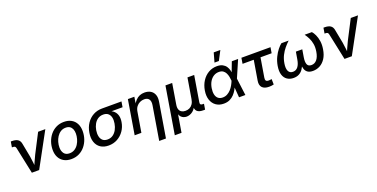

<svg xmlns="http://www.w3.org/2000/svg" viewBox="-22 -1705 5609 2858"><g transform="rotate(-20 2782.5 -276.5)"><path d="M202.1 0 113.3 -421.4Q109.4 -439.9 99.4 -447.8Q89.4 -455.6 68.4 -455.6H51.8L66.4 -543.9H85Q144.5 -543.9 177 -522Q209.5 -500 217.8 -452.1L259.3 -235.4Q268.1 -185.5 272.7 -135.7Q277.3 -85.9 282.7 -38.1H252.4Q273.9 -86.9 294.4 -136.2Q314.9 -185.5 340.3 -235.4L498 -541H612.3L317.9 0Z M826.7 11.2Q758.8 11.2 710 -16.4Q661.1 -43.9 635 -94.2Q608.9 -144.5 608.9 -211.9Q608.9 -276.9 629.4 -337.2Q649.9 -397.5 688.7 -445.1Q727.5 -492.7 782.7 -520.5Q837.9 -548.3 906.7 -548.3Q975.1 -548.3 1023.9 -520.8Q1072.8 -493.2 1098.9 -442.9Q1125 -392.6 1125 -324.7Q1125 -259.3 1104.5 -199Q1084 -138.7 1044.9 -91.1Q1005.9 -43.5 950.7 -16.1Q895.5 11.2 826.7 11.2ZM830.1 -79.1Q876.5 -79.1 911.9 -101.6Q947.3 -124 970.7 -160.6Q994.1 -197.3 1005.9 -240.5Q1017.6 -283.7 1017.6 -324.7Q1017.6 -363.8 1005.4 -393.8Q993.2 -423.8 968 -440.9Q942.9 -458 903.3 -458Q856.9 -458 822 -435.5Q787.1 -413.1 763.4 -376.5Q739.7 -339.8 727.8 -296.6Q715.8 -253.4 715.8 -211.4Q715.8 -153.8 743.7 -116.5Q771.5 -79.1 830.1 -79.1Z M1417.5 11.2Q1340.8 11.2 1289.6 -23.7Q1238.3 -58.6 1217.3 -121.1Q1196.3 -183.6 1210 -266.6Q1223.6 -349.6 1265.4 -411.1Q1307.1 -472.7 1369.9 -506.8Q1432.6 -541 1508.8 -541H1818.4L1804.2 -454.1H1572.3L1494.6 -450.2Q1445.8 -450.2 1409.4 -426Q1373 -401.9 1350.1 -360.4Q1327.1 -318.8 1318.4 -267.1Q1310.1 -215.3 1318.6 -172.6Q1327.1 -129.9 1355.2 -104.5Q1383.3 -79.1 1432.1 -79.1Q1481 -79.1 1517.3 -104.2Q1553.7 -129.4 1577.1 -172.1Q1600.6 -214.8 1608.9 -267.1Q1618.2 -319.8 1608.9 -361.1Q1599.6 -402.3 1571.3 -426.3Q1543 -450.2 1494.6 -450.2L1499 -480Q1554.7 -480 1598.9 -466.1Q1643.1 -452.1 1672.1 -423.6Q1701.2 -395 1712.6 -352.1Q1724.1 -309.1 1714.4 -251Q1702.1 -175.8 1660.6 -116.5Q1619.1 -57.1 1556.6 -22.9Q1494.1 11.2 1417.5 11.2Z M1990.2 -318.8 1937 0H1830.6L1919.9 -541H2022.5L2001 -408.2H1987.8Q2012.2 -457 2041.5 -488Q2070.8 -519 2106.2 -533.7Q2141.6 -548.3 2183.6 -548.3Q2239.3 -548.3 2278.8 -524.9Q2318.4 -501.5 2336.2 -455.8Q2354 -410.2 2342.3 -342.3L2252 204.1H2145L2233.4 -329.1Q2243.7 -389.2 2220.9 -422.1Q2198.2 -455.1 2145 -455.1Q2109.4 -455.1 2076.4 -439.5Q2043.5 -423.8 2020.5 -393.6Q1997.6 -363.3 1990.2 -318.8Z M2392.1 204.1 2515.1 -541H2621.6L2568.4 -217.3Q2560.5 -170.4 2572 -140.6Q2583.5 -110.8 2608.9 -96.9Q2634.3 -83 2668.5 -83Q2704.1 -83 2733.2 -97.4Q2762.2 -111.8 2782.5 -141.6Q2802.7 -171.4 2810.1 -217.3L2863.8 -541H2970.2L2902.8 -133.3Q2898.9 -108.9 2908.2 -98.6Q2917.5 -88.4 2944.3 -88.4H2960.9L2946.3 0H2914.6Q2846.2 0 2817.1 -32.7Q2788.1 -65.4 2798.8 -127.9L2807.1 -177.2H2828.6Q2819.8 -123 2799.8 -87.6Q2779.8 -52.2 2754.2 -32.5Q2728.5 -12.7 2702.4 -4.4Q2676.3 3.9 2654.8 3.9Q2632.8 3.9 2609.4 -4.4Q2585.9 -12.7 2567.1 -32.7Q2548.3 -52.7 2540 -87.9Q2531.7 -123 2540.5 -177.2H2562L2498.5 204.1Z M3241.2 11.7Q3168.5 11.7 3118.4 -24.2Q3068.4 -60.1 3047.4 -123.3Q3026.4 -186.5 3040 -268.6Q3053.7 -352.1 3094.7 -415Q3135.7 -478 3196.5 -513.2Q3257.3 -548.3 3330.6 -548.3Q3384.8 -548.3 3419.4 -530Q3454.1 -511.7 3473.9 -482.2Q3493.7 -452.6 3502.2 -418.2Q3510.7 -383.8 3512.2 -351.6H3547.9L3549.3 -272.9L3584.5 0H3483.9L3462.9 -272Q3460.9 -302.2 3454.6 -334.7Q3448.2 -367.2 3434.1 -395Q3419.9 -422.9 3394.8 -440.2Q3369.6 -457.5 3329.1 -457.5Q3283.7 -457.5 3246.1 -434.3Q3208.5 -411.1 3183.1 -368.9Q3157.7 -326.7 3147.9 -267.6Q3138.7 -210.4 3148.2 -168.2Q3157.7 -126 3185.3 -103Q3212.9 -80.1 3256.8 -80.1Q3296.4 -80.1 3329.3 -97.9Q3362.3 -115.7 3388.2 -144Q3414.1 -172.4 3432.6 -205.6Q3451.2 -238.8 3462.9 -269L3566.4 -541H3666L3548.3 -269L3521.5 -192.4H3488.8Q3474.6 -160.2 3454.6 -124.8Q3434.6 -89.4 3405.8 -58.3Q3377 -27.3 3336.7 -7.8Q3296.4 11.7 3241.2 11.7ZM3317.4 -610.4 3358.4 -757.3H3463.4L3386.7 -610.4Z M3959.5 5.9Q3885.7 5.9 3851.6 -30.8Q3817.4 -67.4 3828.6 -136.2L3880.9 -450.2H3703.6L3718.3 -541H4179.2L4164.1 -450.2H3987.8L3937.5 -146Q3932.1 -114.3 3942.9 -99.1Q3953.6 -84 3985.4 -84Q3994.6 -84 4008.3 -85.7Q4022 -87.4 4032.7 -88.9L4034.2 -2.9Q4017.1 1.5 3997.8 3.7Q3978.5 5.9 3959.5 5.9Z M4349.1 7.8Q4290.5 7.8 4248.3 -20.3Q4206.1 -48.3 4188.2 -103.8Q4170.4 -159.2 4184.1 -242.2Q4196.3 -314.5 4224.9 -373.3Q4253.4 -432.1 4287.6 -474.9Q4321.8 -517.6 4351.6 -541H4466.3Q4428.7 -505.4 4392.6 -462.2Q4356.4 -418.9 4329.3 -365.2Q4302.2 -311.5 4291 -243.7Q4278.3 -165.5 4298.8 -123.8Q4319.3 -82 4370.1 -82Q4418.9 -82 4449.2 -120.6Q4479.5 -159.2 4491.7 -231.9L4511.7 -349.6H4612.8L4593.3 -231.9Q4581.1 -159.2 4596.7 -120.6Q4612.3 -82 4662.1 -82Q4715.3 -82 4749.8 -124.3Q4784.2 -166.5 4796.9 -243.7Q4808.1 -310.5 4798.8 -364.5Q4789.6 -418.5 4767.8 -461.9Q4746.1 -505.4 4720.2 -541H4835Q4857.4 -516.6 4877.4 -473.6Q4897.5 -430.7 4906.5 -372.1Q4915.5 -313.5 4903.3 -242.2Q4890.1 -159.2 4853.8 -103.5Q4817.4 -47.9 4766.1 -20Q4714.8 7.8 4654.8 7.8Q4603 7.8 4573.2 -12.2Q4543.5 -32.2 4531 -67.9Q4518.6 -103.5 4518.6 -149.4H4536.1Q4521 -102.1 4496.1 -66.7Q4471.2 -31.2 4434.8 -11.7Q4398.4 7.8 4349.1 7.8Z M5154.8 0 5065.9 -421.4Q5062 -439.9 5052 -447.8Q5042 -455.6 5021 -455.6H5004.4L5019 -543.9H5037.6Q5097.2 -543.9 5129.6 -522Q5162.1 -500 5170.4 -452.1L5211.9 -235.4Q5220.7 -185.5 5225.3 -135.7Q5230 -85.9 5235.4 -38.1H5205.1Q5226.6 -86.9 5247.1 -136.2Q5267.6 -185.5 5293 -235.4L5450.7 -541H5564.9L5270.5 0Z"/></g></svg>

Font: Inter 17pt Medium
Style: Italic
Weight: 500
Italic angle: -9.3988°
Version: Version 4.001;git-66647c0bb